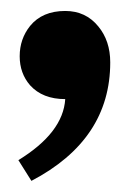

<svg xmlns="http://www.w3.org/2000/svg" viewBox="-20 -171 238 352"><path d="M37.6 160.6 13.7 122.6Q95.7 72.3 99.6 10.7Q58.1 10.7 35.2 -14.6Q16.1 -36.6 16.1 -67.9Q16.1 -99.6 35.2 -123.5Q57.6 -150.9 99.6 -150.9Q137.2 -150.9 160.2 -122.6Q182.1 -96.2 182.1 -56.6Q182.1 85 37.6 160.6Z"/></svg>

Font: Munson
Style: Bold
Weight: 700
Designer: Paul James MIller
Foundry: High-Logic / Made with FontCreator
Version: Version 2.10;May 5, 2019;FontCreator 11.5.0.2430 64-bit